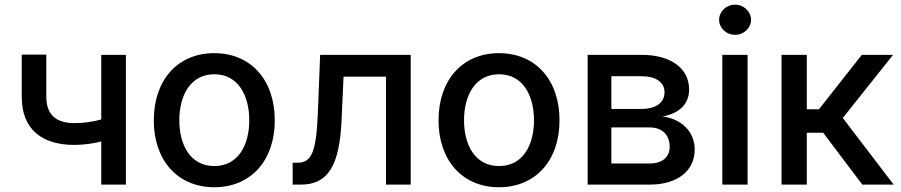

<svg xmlns="http://www.w3.org/2000/svg" viewBox="-20 -776 3787 807"><path d="M509.2 -545.5H405.5V-273.8C369.7 -264.2 333.5 -258.5 291.9 -258.5C219.5 -258.5 174.7 -291.2 174.7 -368.3V-546.5H71.4V-368.3C71.4 -231.9 157 -166.9 291.9 -166.9C333.1 -166.9 370.7 -172.6 405.5 -181.5V0H509.2Z M880.7 11C1034.4 11 1134.9 -101.6 1134.9 -270.2C1134.9 -440 1034.4 -552.6 880.7 -552.6C726.9 -552.6 626.4 -440 626.4 -270.2C626.4 -101.6 726.9 11 880.7 11ZM733.7 -270.6C733.7 -375 780.5 -463.8 881 -463.8C980.8 -463.8 1027.7 -375 1027.7 -270.6C1027.7 -165.8 980.8 -78.1 881 -78.1C780.5 -78.1 733.7 -165.8 733.7 -270.6Z M1210.2 0H1244.3C1363.3 0 1407 -88.1 1415.5 -268.5L1424 -453.8H1602.3V0H1706.3V-545.5H1325.6L1316.1 -304C1309.3 -135.7 1290.1 -92 1229.4 -92H1209.9Z M2077.4 11C2231.2 11 2331.7 -101.6 2331.7 -270.2C2331.7 -440 2231.2 -552.6 2077.4 -552.6C1923.7 -552.6 1823.2 -440 1823.2 -270.2C1823.2 -101.6 1923.7 11 2077.4 11ZM1930.4 -270.6C1930.4 -375 1977.3 -463.8 2077.8 -463.8C2177.6 -463.8 2224.4 -375 2224.4 -270.6C2224.4 -165.8 2177.6 -78.1 2077.8 -78.1C1977.3 -78.1 1930.4 -165.8 1930.4 -270.6Z M2449.9 0H2710.6C2829.9 0 2899.9 -60.4 2899.9 -147C2899.9 -228 2837.7 -277.7 2764.9 -286.2C2832 -299 2876.4 -335.9 2876.4 -399.9C2876.4 -489.3 2799 -545.5 2676.1 -545.5H2449.9ZM2549.7 -88.8V-240.4H2710.6C2763.1 -240.4 2794.7 -209.5 2794.7 -158.7C2794.7 -115.4 2763.1 -88.8 2710.6 -88.8ZM2549.7 -318.2V-455.6H2676.1C2736.5 -455.6 2773.1 -430.4 2773.1 -388.5C2773.1 -344.8 2736.9 -318.2 2677.2 -318.2Z M3016 0H3122.2V-545.5H3016ZM3002.5 -692.8C3002.5 -658 3032.7 -629.6 3069.6 -629.6C3106.2 -629.6 3136.7 -658 3136.7 -692.8C3136.7 -727.6 3106.2 -756.4 3069.6 -756.4C3032.7 -756.4 3002.5 -727.6 3002.5 -692.8Z M3264.9 0H3371.1V-218H3440L3604.4 0H3736.2L3522.4 -280.2L3733.7 -545.5H3602.3L3422.2 -316.8H3371.1V-545.5H3264.9Z"/></svg>

Font: Magic Ui Pro Medium
Style: Regular
Weight: 500
Designer: Stefan Endress, Andreas Faust
Version: Version 1.000;FEAKit 1.0